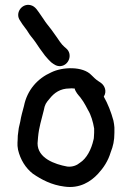

<svg xmlns="http://www.w3.org/2000/svg" viewBox="-20 -746 533 777"><path d="M248 -550 240 -557C229 -565.8 216.4 -585.9 208 -598L188 -626C180.7 -635.3 174.7 -643 170 -649C161.2 -660 153.7 -673.4 145 -685C133.1 -700.9 124.1 -720.9 102.5 -725.5C67.6 -732.9 39.8 -692.6 61 -663C67.5 -652.7 72.6 -644.3 81 -634C90.3 -623.2 98 -607.1 107 -597C117.5 -584.7 130.6 -565.7 140 -551L162 -521C171.3 -509.7 179.7 -500.7 187 -494C197.8 -485.9 208.8 -477.1 225 -478.5C259.3 -481.5 275.3 -526.9 248 -550ZM282 -388C285.6 -373.8 296.3 -362.1 305 -352L317 -335C324.1 -324.4 329.4 -313.1 336 -301C348.3 -281.3 356.6 -252.6 361 -226V-209C361 -203.7 360.7 -197.7 360 -191C360 -187 359.3 -183 358 -179C349.8 -142.3 331.1 -104.6 303 -87C291.9 -77.5 273.4 -69.3 252 -72C201.6 -81.2 132 -105.7 132 -166C132.7 -173.3 133.3 -181.7 134 -191C137.7 -232.1 147.9 -260.9 157 -299C161.7 -323.9 165.9 -329.4 181 -347C198.9 -369.8 223.7 -388 261 -388C267.7 -388.7 273 -388.7 277 -388ZM400 -355C413.5 -376 404.1 -399.5 388 -411L379 -417C369.7 -422.3 356.9 -435.1 350 -442C315.9 -478.5 233.1 -476 187 -453C132.3 -428.7 90 -382.2 77 -317C71.2 -295.1 65.3 -275.4 62 -254L56 -228C54.7 -217.3 53.3 -207 52 -197C52 -174 48.4 -162.8 53 -140C62.5 -99.4 84 -65.6 113 -43C148 -19 188.8 2.6 240 9C303.3 18.5 348.6 -12.1 377 -43C398.7 -66.6 417.4 -94.1 428 -130C437.7 -154.2 443 -176.9 443 -209V-230C442.3 -239.3 441 -248.7 439 -258C429.5 -292.9 416.3 -326.5 400 -355Z"/></svg>

Font: HoneyBee
Style: Bd
Weight: 700
Foundry: Cannot Into Space Fonts
Version: Version 0.89